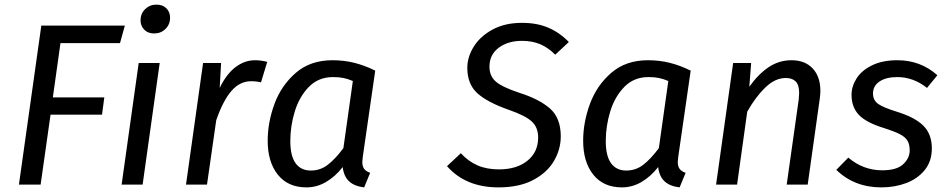

<svg xmlns="http://www.w3.org/2000/svg" viewBox="-20 -800 4107 832"><path d="M500 -613H242L209 -378H432L422 -303H199L156 0H62L159 -689H521Z M598 0H507L581 -527H672ZM589 -712Q589 -741 609 -760.5Q629 -780 658 -780Q685 -780 701 -764Q717 -748 717 -723Q717 -694 697 -674.5Q677 -655 648 -655Q621 -655 605 -671.5Q589 -688 589 -712Z M1138 -532 1111 -443Q1092 -448 1068 -448Q1019 -448 982.5 -405.5Q946 -363 917 -279L877 0H786L860 -527H938L932 -419Q961 -479 1000.5 -509Q1040 -539 1085 -539Q1110 -539 1138 -532Z M1606 -494 1552 -120Q1550 -104 1550 -98Q1550 -80 1557.5 -69Q1565 -58 1584 -51L1558 12Q1516 7 1493 -14Q1470 -35 1465 -76Q1433 -35 1393 -11.5Q1353 12 1308 12Q1228 12 1184 -43Q1140 -98 1140 -190Q1140 -270 1169.5 -350Q1199 -430 1262 -484.5Q1325 -539 1421 -539Q1470 -539 1514.5 -528Q1559 -517 1606 -494ZM1238 -189Q1238 -124 1261 -92.5Q1284 -61 1327 -61Q1368 -61 1400.5 -86Q1433 -111 1468 -158L1509 -449Q1488 -458 1468.5 -462Q1449 -466 1423 -466Q1360 -466 1318.5 -423.5Q1277 -381 1257.5 -317.5Q1238 -254 1238 -189Z M2445 -618 2386 -563Q2354 -595 2319.5 -609Q2285 -623 2242 -623Q2181 -623 2141 -593Q2101 -563 2101 -511Q2101 -471 2128 -447Q2155 -423 2230 -398Q2316 -371 2363 -330Q2410 -289 2410 -209Q2410 -153 2380.5 -102.5Q2351 -52 2290.5 -20Q2230 12 2140 12Q1998 12 1917 -80L1977 -136Q2009 -101 2049 -83.5Q2089 -66 2142 -66Q2219 -66 2265.5 -103.5Q2312 -141 2312 -204Q2312 -248 2284.5 -273.5Q2257 -299 2185 -324Q2091 -357 2048 -396.5Q2005 -436 2005 -506Q2005 -553 2033 -598Q2061 -643 2114.5 -672Q2168 -701 2242 -701Q2307 -701 2356 -680Q2405 -659 2445 -618Z M2973 -494 2919 -120Q2917 -104 2917 -98Q2917 -80 2924.5 -69Q2932 -58 2951 -51L2925 12Q2883 7 2860 -14Q2837 -35 2832 -76Q2800 -35 2760 -11.5Q2720 12 2675 12Q2595 12 2551 -43Q2507 -98 2507 -190Q2507 -270 2536.5 -350Q2566 -430 2629 -484.5Q2692 -539 2788 -539Q2837 -539 2881.5 -528Q2926 -517 2973 -494ZM2605 -189Q2605 -124 2628 -92.5Q2651 -61 2694 -61Q2735 -61 2767.5 -86Q2800 -111 2835 -158L2876 -449Q2855 -458 2835.5 -462Q2816 -466 2790 -466Q2727 -466 2685.5 -423.5Q2644 -381 2624.5 -317.5Q2605 -254 2605 -189Z M3535 -406Q3535 -390 3532 -370L3480 0H3389L3441 -368Q3443 -390 3443 -397Q3443 -432 3428 -447Q3413 -462 3385 -462Q3339 -462 3296.5 -421Q3254 -380 3218 -316L3174 0H3083L3157 -527H3235L3227 -424Q3266 -479 3311 -509Q3356 -539 3410 -539Q3468 -539 3501.5 -503.5Q3535 -468 3535 -406Z M4042 -474 3997 -419Q3938 -466 3868 -466Q3820 -466 3791.5 -447Q3763 -428 3763 -395Q3763 -365 3786.5 -349Q3810 -333 3869 -315Q3946 -291 3982 -254.5Q4018 -218 4018 -157Q4018 -101 3987 -63Q3956 -25 3906.5 -6.5Q3857 12 3799 12Q3682 12 3604 -64L3656 -117Q3721 -62 3803 -62Q3866 -62 3894 -88.5Q3922 -115 3922 -148Q3922 -175 3912 -191Q3902 -207 3878.5 -219Q3855 -231 3811 -245Q3735 -268 3702.5 -301.5Q3670 -335 3670 -389Q3670 -426 3692 -460.5Q3714 -495 3759 -517Q3804 -539 3869 -539Q3969 -539 4042 -474Z"/></svg>

Font: Fira Sans
Style: Italic
Weight: 400
Italic angle: -8°
Designer: bBox Type GmbH & Carrois Corporate GbR & Edenspiekermann AG
Foundry: bBox Type GmbH & Carrois Corporate GbR & Edenspiekermann AG
Version: Version 4.301